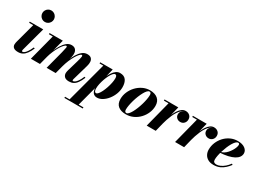

<svg xmlns="http://www.w3.org/2000/svg" viewBox="-29 -1652 3795 2796"><g transform="rotate(30 1868.5 -254.0)"><path d="M131.5 10Q79 10 55.5 -9.8Q32 -29.5 32 -62Q32 -77.5 35 -91Q38 -104.5 40 -112.5L128.5 -440.5H59.5V-460H285.5L176.5 -57.5Q175.5 -53.5 174.8 -49Q174 -44.5 174 -40Q174 -34 176.8 -30.2Q179.5 -26.5 186 -26.5Q198.5 -26.5 215 -37.8Q231.5 -49 252.5 -78.8Q273.5 -108.5 298 -163.5L317.5 -157Q292.5 -99.5 265.5 -62.5Q238.5 -25.5 206.2 -7.8Q174 10 131.5 10ZM251 -565Q223.5 -565 201.8 -578.5Q180 -592 167.5 -614.2Q155 -636.5 155 -662Q155 -687.5 167.5 -709.5Q180 -731.5 201.8 -745Q223.5 -758.5 251 -758.5Q278.5 -758.5 300.5 -745Q322.5 -731.5 335.2 -709.5Q348 -687.5 348 -662Q348 -636.5 335.2 -614.2Q322.5 -592 300.5 -578.5Q278.5 -565 251 -565Z M987 10Q934.5 10 910.8 -14Q887 -38 887 -74.5Q887 -85.5 890 -99.8Q893 -114 896 -125L949.5 -308Q967 -368.5 970 -393.8Q973 -419 958 -419Q944 -419 922.8 -396.2Q901.5 -373.5 877.8 -333.5Q854 -293.5 832.5 -242Q811 -190.5 795.5 -133H784.5Q800 -190.5 822 -249.8Q844 -309 873.5 -358.8Q903 -408.5 940.5 -439Q978 -469.5 1024 -469.5Q1069 -469.5 1090.5 -448.8Q1112 -428 1114.8 -394Q1117.5 -360 1105.5 -319.5L1031 -60.5Q1029 -55 1027.8 -48Q1026.5 -41 1026.5 -36Q1026.5 -31 1029 -27.8Q1031.5 -24.5 1037 -24.5Q1049 -24.5 1066.8 -36Q1084.5 -47.5 1106 -77.5Q1127.5 -107.5 1151 -163.5L1170 -157Q1144.5 -95.5 1117.8 -58.8Q1091 -22 1059.2 -6Q1027.5 10 987 10ZM343 0 457.5 -440.5H392V-460H615L496 0ZM608 0 688.5 -308Q703.5 -369.5 707.8 -395.5Q712 -421.5 697 -421.5Q683 -421.5 661 -398.2Q639 -375 614.5 -334.8Q590 -294.5 567.8 -242.5Q545.5 -190.5 530 -133H519.5Q534.5 -189.5 557.5 -248.8Q580.5 -308 611 -358Q641.5 -408 678.8 -438.8Q716 -469.5 759.5 -469.5Q800.5 -469.5 822.5 -448.8Q844.5 -428 849.8 -394Q855 -360 844.5 -319.5L760.5 0Z M1122 250 1307 -440.5H1243.5V-460H1454L1411.5 -282.5L1387 -195L1382 -153L1275 250ZM1051 250V230.5H1360V250ZM1414.5 -40Q1431.5 -40 1450.2 -62.5Q1469 -85 1487 -122Q1505 -159 1519.5 -202.5Q1534 -246 1542.8 -288.8Q1551.5 -331.5 1551.5 -365Q1551.5 -389.5 1544.5 -404.5Q1537.5 -419.5 1520.5 -419.5Q1504 -419.5 1485 -398Q1466 -376.5 1447.8 -341Q1429.5 -305.5 1414.5 -263Q1399.5 -220.5 1390.5 -178.2Q1381.5 -136 1381.5 -101Q1381.5 -73 1389.8 -56.5Q1398 -40 1414.5 -40ZM1456.5 10Q1427.5 10 1407.5 -3.8Q1387.5 -17.5 1377 -43.5Q1366.5 -69.5 1366.5 -106.5Q1366.5 -127 1372 -161.2Q1377.5 -195.5 1389 -236.5Q1400.5 -277.5 1417.8 -318.8Q1435 -360 1458 -394.2Q1481 -428.5 1510.2 -449.2Q1539.5 -470 1574.5 -470Q1644 -470 1675.5 -425.5Q1707 -381 1707 -307.5Q1707 -250 1685.8 -193.8Q1664.5 -137.5 1628.2 -91.5Q1592 -45.5 1547.2 -17.8Q1502.5 10 1456.5 10Z M1943 10Q1859 10 1812.2 -28.8Q1765.5 -67.5 1765.5 -146Q1765.5 -207.5 1790.5 -265.5Q1815.5 -323.5 1858.8 -369.5Q1902 -415.5 1958.5 -442.8Q2015 -470 2077.5 -470Q2161.5 -470 2210 -429.2Q2258.5 -388.5 2258.5 -310Q2258.5 -250 2234.5 -193Q2210.5 -136 2167.5 -90Q2124.5 -44 2067 -17Q2009.5 10 1943 10ZM1942 -9.5Q1959 -9.5 1978 -29.8Q1997 -50 2015.8 -84.2Q2034.5 -118.5 2051.2 -160.8Q2068 -203 2081 -247.8Q2094 -292.5 2101.5 -334Q2109 -375.5 2109 -407Q2109 -427.5 2102 -439Q2095 -450.5 2078.5 -450.5Q2061.5 -450.5 2042.5 -430.2Q2023.5 -410 2004.8 -375.8Q1986 -341.5 1969 -299.2Q1952 -257 1939 -212.2Q1926 -167.5 1918.5 -126.2Q1911 -85 1911 -53Q1911 -33 1918.2 -21.2Q1925.5 -9.5 1942 -9.5Z M2291 0 2404 -440.5H2325.5V-460H2557L2443 0ZM2465.5 -138Q2475 -178.5 2488.5 -224Q2502 -269.5 2520.8 -313Q2539.5 -356.5 2563 -392Q2586.5 -427.5 2615.2 -448.5Q2644 -469.5 2677.5 -469.5Q2719 -469.5 2746.2 -445.2Q2773.5 -421 2773.5 -380Q2773.5 -341.5 2748.8 -315.5Q2724 -289.5 2686 -289.5Q2650.5 -289.5 2625.8 -312.2Q2601 -335 2601 -370.5Q2601 -407 2625.8 -429.5Q2650.5 -452 2687.5 -452Q2724 -452 2748.2 -433.8Q2772.5 -415.5 2772.5 -380L2753 -380.5Q2753 -413.5 2732 -432Q2711 -450.5 2676.5 -450.5Q2646.5 -450.5 2620.2 -429.8Q2594 -409 2571.8 -374.8Q2549.5 -340.5 2531.5 -299Q2513.5 -257.5 2499.8 -215.5Q2486 -173.5 2477 -138Z M2768 0 2881 -440.5H2802.5V-460H3034L2920 0ZM2942.5 -138Q2952 -178.5 2965.5 -224Q2979 -269.5 2997.8 -313Q3016.5 -356.5 3040 -392Q3063.5 -427.5 3092.2 -448.5Q3121 -469.5 3154.5 -469.5Q3196 -469.5 3223.2 -445.2Q3250.5 -421 3250.5 -380Q3250.5 -341.5 3225.8 -315.5Q3201 -289.5 3163 -289.5Q3127.5 -289.5 3102.8 -312.2Q3078 -335 3078 -370.5Q3078 -407 3102.8 -429.5Q3127.5 -452 3164.5 -452Q3201 -452 3225.2 -433.8Q3249.5 -415.5 3249.5 -380L3230 -380.5Q3230 -413.5 3209 -432Q3188 -450.5 3153.5 -450.5Q3123.5 -450.5 3097.2 -429.8Q3071 -409 3048.8 -374.8Q3026.5 -340.5 3008.5 -299Q2990.5 -257.5 2976.8 -215.5Q2963 -173.5 2954 -138Z M3417.5 10Q3360.5 10 3322.8 -11.8Q3285 -33.5 3266 -69.8Q3247 -106 3247 -150Q3247 -213.5 3271 -271Q3295 -328.5 3337.2 -373.5Q3379.5 -418.5 3435 -444.2Q3490.5 -470 3553.5 -470Q3632 -470 3676 -437Q3720 -404 3720 -356.5Q3720 -322 3699.5 -293.2Q3679 -264.5 3639 -243Q3599 -221.5 3539.5 -208Q3480 -194.5 3401 -190.5V-205.5Q3433 -207 3462 -224.8Q3491 -242.5 3514.8 -269Q3538.5 -295.5 3556.2 -324.8Q3574 -354 3583.5 -380.5Q3593 -407 3593 -424Q3593 -435.5 3588.2 -443.2Q3583.5 -451 3571 -451Q3551.5 -451 3531.2 -431Q3511 -411 3491.5 -377.5Q3472 -344 3455 -303Q3438 -262 3424.8 -219Q3411.5 -176 3404 -137Q3396.5 -98 3396.5 -70Q3396.5 -39.5 3411.2 -27.8Q3426 -16 3450 -16Q3481 -16 3515.5 -31.2Q3550 -46.5 3583 -74.8Q3616 -103 3643 -141L3660 -129.5Q3635 -95.5 3601 -63.5Q3567 -31.5 3522 -10.8Q3477 10 3417.5 10Z"/></g></svg>

Font: Bodoni Moda ExtraBold
Style: Italic
Weight: 800
Italic angle: -13°
Version: Version 2.005